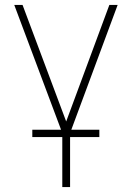

<svg xmlns="http://www.w3.org/2000/svg" viewBox="-20 -550 528 769"><path d="M70.3 -530.3 245.1 -63.5 418 -530.3H451.2L265.6 -30.3H377.9V-1H260.7V199.2H229.5V-1H109.4V-30.3H224.6L37.1 -530.3Z"/></svg>

Font: Pretendard Std Thin
Style: Regular
Weight: 100
Designer: Base glyphs from Inter by Rasmus Andersson; Hangeul glyphs from Noto Sans CJK(Source Han Sans) by Jang Soo-young and Kan
Foundry: Kil Hyung-jin
Version: Version 1.309